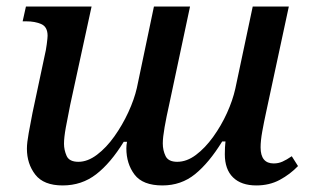

<svg xmlns="http://www.w3.org/2000/svg" viewBox="-20 -556 947 585"><path d="M171 9Q113 9 87.5 -24Q62 -57 62 -103Q62 -121 67.5 -151Q73 -181 79 -212L116 -386Q120 -402 122.5 -421.5Q125 -441 125 -447Q125 -474 106 -482.5Q87 -491 60 -491H49L59 -536H259L194 -237Q186 -198 180.5 -167.5Q175 -137 175 -118Q175 -99 183 -81Q191 -63 219 -63Q247 -63 275.5 -84.5Q304 -106 328.5 -140.5Q353 -175 371 -214Q389 -253 397 -288L449 -536H559L496 -240Q487 -200 481.5 -168.5Q476 -137 476 -119Q476 -98 484.5 -80.5Q493 -63 520 -63Q549 -63 577 -84Q605 -105 629.5 -139Q654 -173 671.5 -211.5Q689 -250 697 -286L750 -536H860L791 -215Q784 -183 779 -155Q774 -127 774 -107Q774 -58 814 -58Q828 -58 840.5 -63.5Q853 -69 869 -80L888 -50Q864 -25 832.5 -8Q801 9 761 9Q715 9 690 -15.5Q665 -40 665 -86Q665 -108 667 -125H657Q617 -60 574.5 -25.5Q532 9 475 9Q415 9 390 -24Q365 -57 365 -104Q365 -109 365.5 -114Q366 -119 367 -124H357Q317 -59 273 -25Q229 9 171 9Z"/></svg>

Font: Noto Serif Medium
Style: Italic
Weight: 500
Italic angle: -12°
Designer: Monotype Design Team
Foundry: Monotype Imaging Inc.
Version: Version 2.014; ttfautohint (v1.8.4.7-5d5b)